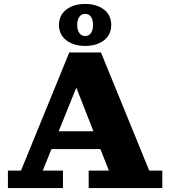

<svg xmlns="http://www.w3.org/2000/svg" viewBox="-20 -950 860 970"><path d="M20 0V-88H86L330 -685H490L734 -88H800V0H428V-88H530L337 -580H395L196 -88H298V0ZM207 -197V-287H524V-197ZM410 -718Q352 -718 315 -746.5Q278 -775 278 -824Q278 -873 315 -901.5Q352 -930 410 -930Q469 -930 505.5 -901.5Q542 -873 542 -824Q542 -775 505.5 -746.5Q469 -718 410 -718ZM410 -768Q429 -768 439.5 -783Q450 -798 450 -824Q450 -850 439.5 -865Q429 -880 410 -880Q392 -880 381 -865Q370 -850 370 -824Q370 -798 381 -783Q392 -768 410 -768Z"/></svg>

Font: Montagu Slab
Style: Bold
Weight: 700
Designer: Florian Karsten
Foundry: Florian Karsten
Version: Version 1.000